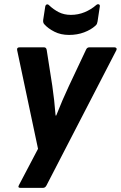

<svg xmlns="http://www.w3.org/2000/svg" viewBox="-20 -724 584 929"><path d="M79 185Q64 185 72 171L164 -4L63 -481Q60 -495 75 -495H193Q204 -495 206 -482L233 -309Q238 -275 242 -239Q246 -203 249 -165H252Q282 -241 313 -307L396 -483Q401 -495 412 -495H534Q540 -495 543 -491Q546 -487 543 -481L205 173Q199 185 188 185ZM314 -555Q274 -555 243.5 -570.5Q213 -586 195 -606Q187 -614 189 -628L199 -693Q201 -701 206.5 -702.5Q212 -704 217 -699Q239 -678 264.5 -665Q290 -652 323 -652Q358 -652 389.5 -665Q421 -678 446 -700Q452 -705 458 -703Q464 -701 463 -693L452 -620Q451 -614 449 -609Q447 -604 441 -599Q420 -580 387 -567.5Q354 -555 314 -555Z"/></svg>

Font: Sofia Sans ExtraBold
Style: Italic
Weight: 800
Italic angle: -9°
Designer: Botio Nikoltchev, Ani Petrova
Foundry: lettersoup
Version: Version 4.100; ttfautohint (v1.8.4.7-5d5b)